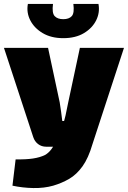

<svg xmlns="http://www.w3.org/2000/svg" viewBox="-23 -742 647 971"><path d="M604 -500 445 -14Q424 58 394 99.5Q364 141 327 162.5Q290 184 246 197Q200 210 145.5 209Q91 208 40 197L56 64Q109 65 144.5 59.5Q180 54 204 42Q221 33 235.5 14.5Q250 -4 259 -24L289 -94Q300 -120 308.5 -158.5Q317 -197 322 -224L381 -500ZM220 -500 279 -224Q283 -201 286 -177Q289 -153 292 -130H322L257 0H211Q187 0 169.5 -13.5Q152 -27 145 -49L-3 -500ZM348 -722H475Q483 -679 463.5 -639.5Q444 -600 401.5 -574.5Q359 -549 297 -549Q236 -549 193 -574.5Q150 -600 130 -639.5Q110 -679 118 -722H245Q239 -676 253.5 -660.5Q268 -645 297 -645Q326 -645 340 -660.5Q354 -676 348 -722Z"/></svg>

Font: Exo 2 Black
Style: Regular
Weight: 900
Designer: Natanael Gama
Foundry: Natanael Gama
Version: Version 2.010